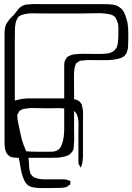

<svg xmlns="http://www.w3.org/2000/svg" viewBox="-20 -768 670 972"><path d="M400 -152Q400 -141 400 -116Q400 -91 400 -62.5Q400 -34 400 -9Q400 16 400 27Q399 38 398 48.5Q397 59 393 70L390 77Q389 78 389 79Q389 80 389 80Q389 80 387 78L382 69Q381 67 379.5 65Q378 63 378 62Q377 60 377 56.5Q377 53 377 51V-101Q377 -118 377.5 -137Q378 -156 374 -173Q369 -196 355 -206V-103Q355 -87 355.5 -70Q356 -53 354 -36Q354 -28 353 -19Q352 -10 347 -2Q346 0 344 2Q342 4 340 6Q338 8 336 10Q334 12 332 14Q329 17 323 19Q312 24 300 26Q288 28 276 30Q254 31 232 31Q210 31 188 31Q175 31 158 31Q141 31 124 31Q125 36 125 40Q127 54 127 69Q127 84 131 98Q132 101 132.5 105Q133 109 134 111Q136 114 139 117Q142 120 143 122Q145 123 146.5 125Q148 127 149 128Q151 129 154 130Q157 131 159 132Q168 136 177.5 137.5Q187 139 197 140H285Q296 140 306 140Q316 140 325 145Q327 145 331 146Q335 147 336 149Q337 150 336.5 153Q336 156 336 158Q336 159 336 162Q336 165 335 166Q334 167 331.5 168.5Q329 170 328 171L318 178Q313 180 305.5 181Q298 182 292 183Q270 184 235 184Q200 184 177 184Q160 183 142 179Q124 175 112 160Q107 154 103 145Q99 136 96 129Q88 106 84 80Q80 54 75 32Q75 31 75 31Q68 31 61 30.5Q54 30 47 29Q45 28 41.5 28Q38 28 36 27Q15 17 8 -5Q7 -8 6.5 -11.5Q6 -15 5 -18Q3 -32 3 -46.5Q3 -61 3 -75V-568Q3 -582 3 -596.5Q3 -611 5 -624Q8 -645 22 -662Q28 -671 36 -678.5Q44 -686 51 -694Q62 -707 71.5 -720Q81 -733 97 -740Q105 -744 114 -745Q123 -746 131 -746Q148 -748 166 -747.5Q184 -747 201 -747H515Q532 -747 551 -744.5Q570 -742 584 -732Q600 -722 608.5 -704.5Q617 -687 621 -669Q627 -654 628.5 -626Q630 -598 629.5 -570Q629 -542 628 -525Q626 -515 623 -505.5Q620 -496 613 -488Q603 -478 589 -473.5Q575 -469 561 -467Q546 -464 522 -463.5Q498 -463 474.5 -463.5Q451 -464 436 -464Q426 -464 415 -463.5Q404 -463 393 -461Q391 -461 388 -461Q385 -461 383 -459Q381 -458 378.5 -456.5Q376 -455 374 -453Q373 -452 370 -450.5Q367 -449 365 -447L362 -439Q359 -432 358 -426Q357 -420 356 -412Q354 -393 354.5 -373.5Q355 -354 355 -335V-266Q360 -265 365 -263Q368 -262 371.5 -261Q375 -260 377 -258Q381 -256 385.5 -251Q390 -246 392 -242Q394 -240 394.5 -236Q395 -232 396 -229Q401 -212 400.5 -192Q400 -172 400 -152ZM55 -531V-259Q60 -260 67 -262Q82 -266 97.5 -268Q113 -270 129 -270H293Q296 -270 299 -270Q302 -270 305 -270V-429Q305 -437 305.5 -446.5Q306 -456 310 -463Q310 -465 311.5 -467Q313 -469 314 -470Q316 -473 318 -476.5Q320 -480 323 -481Q325 -483 328 -484Q331 -485 333 -486Q344 -492 356 -493Q368 -494 380 -495Q395 -496 417 -495.5Q439 -495 460.5 -495Q482 -495 497 -495Q509 -496 521 -497Q533 -498 544 -503Q546 -505 549.5 -506Q553 -507 554 -508Q556 -510 558 -512.5Q560 -515 562 -516L569 -525Q571 -527 571.5 -530Q572 -533 573 -535Q577 -547 577.5 -559Q578 -571 579 -583Q579 -601 579.5 -621.5Q580 -642 574 -659Q571 -667 567 -675Q563 -683 556 -687Q548 -693 537 -695.5Q526 -698 516 -699Q494 -702 459 -701Q424 -700 401 -700H190Q168 -700 145.5 -700.5Q123 -701 102 -696Q94 -694 85.5 -690.5Q77 -687 71 -680Q70 -679 69 -676Q68 -673 66 -671Q61 -661 59 -651Q57 -641 56 -630Q55 -608 55 -581Q55 -554 55 -531ZM208 0Q222 0 239 0Q256 0 269 -6Q284 -14 292 -33.5Q300 -53 302.5 -74.5Q305 -96 305 -111V-219Q288 -221 271 -220.5Q254 -220 238 -220H198Q176 -220 154 -221Q132 -222 110 -218Q107 -217 103.5 -217Q100 -217 97 -216Q94 -215 91 -213.5Q88 -212 85 -210Q84 -209 82 -208.5Q80 -208 78 -206Q77 -205 76 -202.5Q75 -200 74 -198Q73 -196 71 -193Q69 -190 68 -188Q67 -185 67.5 -181Q68 -177 68 -174Q68 -164 70.5 -153.5Q73 -143 75 -132Q80 -110 85.5 -83Q91 -56 100 -33Q103 -25 106.5 -17.5Q110 -10 113 -2H115Q138 0 160.5 0Q183 0 208 0Z"/></svg>

Font: Rubik Vinyl
Style: Regular
Weight: 400
Designer: Hubert and Fischer, NaN
Foundry: Hubert and Fischer, NaN
Version: Version 2.200